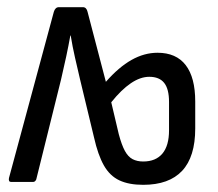

<svg xmlns="http://www.w3.org/2000/svg" viewBox="-20 -507 608 535"><path d="M379 8Q339 8 312.5 -4.5Q286 -17 269.5 -46Q253 -75 242 -124L203 -286Q196 -316 189 -346.5Q182 -377 177 -408H176Q171 -380 164.5 -349.5Q158 -319 150 -285L81 -7Q78 0 72 0H11Q3 0 5 -11L130 -474Q134 -487 144 -487H211Q221 -487 224 -474L275 -279Q311 -320 346.5 -340Q382 -360 419 -360Q471 -360 497.5 -325.5Q524 -291 524 -224V-149Q524 -70 487.5 -31Q451 8 379 8ZM379 -57Q414 -57 432.5 -79Q451 -101 451 -144V-223Q451 -259 437.5 -276Q424 -293 396 -293Q371 -293 344.5 -275Q318 -257 290 -222L311 -133Q319 -103 328 -86.5Q337 -70 349.5 -63.5Q362 -57 379 -57Z"/></svg>

Font: Sofia Sans Condensed
Style: Regular
Weight: 400
Designer: Botio Nikoltchev, Ani Petrova
Foundry: lettersoup
Version: Version 4.100